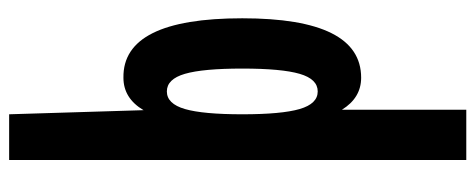

<svg xmlns="http://www.w3.org/2000/svg" viewBox="-330 -470 1040 420"><g transform="rotate(-90 190.0 -260.0)"><path d="M150 -760 159 -466Q185 -510 230 -510Q360 -512 360 -250Q360 10 230 10Q186 10 160 -32V240H50V-760ZM161.5 -124.5Q173 -85 200 -85Q227 -85 238.5 -124.5Q250 -164 250 -250Q250 -336 238.5 -375.5Q227 -415 200 -415Q173 -415 161.5 -375.5Q150 -336 150 -250Q150 -164 161.5 -124.5Z"/></g></svg>

Font: Gully ECD Medium
Style: Regular
Weight: 500
Width: 2
Designer: jaikishan Patel
Foundry: MagicType
Version: Version 1.000;Glyphs 3.2 (3242)